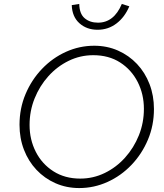

<svg xmlns="http://www.w3.org/2000/svg" viewBox="-20 -943 833 974"><path d="M382 11Q317 11 261.5 -13.5Q206 -38 165 -81.5Q124 -125 101.5 -183.5Q79 -242 79 -310Q79 -393 109.5 -465.5Q140 -538 193 -593.5Q246 -649 314.5 -680Q383 -711 458 -711Q523 -711 578.5 -686.5Q634 -662 675 -618.5Q716 -575 738.5 -516.5Q761 -458 761 -390Q761 -307 730.5 -234.5Q700 -162 647 -106.5Q594 -51 525.5 -20Q457 11 382 11ZM387 -37Q453 -37 511.5 -65.5Q570 -94 614.5 -143.5Q659 -193 684.5 -256.5Q710 -320 710 -391Q710 -465 678.5 -527Q647 -589 589.5 -626Q532 -663 453 -663Q387 -663 328.5 -634.5Q270 -606 225.5 -556.5Q181 -507 155.5 -443.5Q130 -380 130 -309Q130 -235 161.5 -173Q193 -111 251 -74Q309 -37 387 -37ZM475 -792Q420 -792 383 -825Q346 -858 344 -917L382 -923Q383 -873 409.5 -850.5Q436 -828 477 -828Q558 -828 598 -923L636 -911Q613 -856 571 -824Q529 -792 475 -792Z"/></svg>

Font: Red Hat Text VF
Style: Italic
Weight: 300
Italic angle: -12°
Designer: Pentagram, MCKL
Foundry: Pentagram, MCKL
Version: Version 1.023